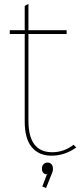

<svg xmlns="http://www.w3.org/2000/svg" viewBox="-20 -784 419 979"><path d="M250 76.2Q250 86.9 247.1 94.2L214.8 174.8L195.8 167L217.8 108.9L223.1 106Q193.8 104.5 193.8 76.2Q193.8 62.5 201.7 53.7Q209.5 44.9 222.2 44.9Q235.4 44.9 242.7 53.5Q250 62 250 76.2ZM355 -45.9 369.1 -32.2Q310.1 9.8 242.2 9.8Q178.2 9.8 142.1 -33.4Q106 -76.7 106 -164.1V-607.9L107.9 -610.8H29.8V-629.9H107.9L106 -632.8V-753.9L125 -764.2V-632.8L123 -629.9H319.8V-610.8H123L125 -607.9V-168Q125 -7.8 246.1 -7.8Q306.2 -7.8 355 -45.9Z"/></svg>

Font: Sinkin Sans 100 Thin
Style: Regular
Weight: 100
Designer: Keith Bates
Foundry: K-Type
Version: Sinkin Sans (version 1.0)  by Keith Bates   •   © 2014   www